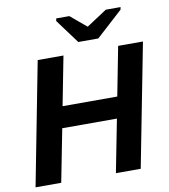

<svg xmlns="http://www.w3.org/2000/svg" viewBox="-95 -977 930 1057"><g transform="rotate(-10 369.5 -448.0)"><path d="M218.8 -294.9 161.1 0H17.6L150.9 -688H294.9L241.7 -414.1H547.4L600.6 -688H739.3L605.5 0H466.8L524.4 -294.9ZM647.9 -881.8 500 -747.1H388.2L288.6 -881.8L291 -896H364.3L453.1 -821.8H455.1L568.4 -896H650.9Z"/></g></svg>

Font: Arimo
Style: Italic
Weight: 400
Italic angle: -12°
Designer: Steve Matteson
Foundry: Monotype Imaging Inc.
Version: Version 1.33